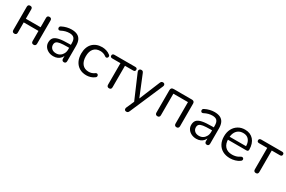

<svg xmlns="http://www.w3.org/2000/svg" viewBox="116 -1647 4449 2985"><g transform="rotate(30 2340.0 -154.0)"><path d="M120.7 6.9Q101.3 6.9 90.7 -4Q80 -14.9 80 -34.8V-452Q80 -472.9 90.7 -483.1Q101.3 -493.3 120.7 -493.3Q140.1 -493.3 150.6 -483.1Q161 -472.9 161 -452V-283.6H425.8V-452Q425.8 -472.9 436.2 -483.1Q446.7 -493.3 466 -493.3Q485.4 -493.3 496.1 -483.1Q506.8 -472.9 506.8 -452V-34.8Q506.8 -14.9 496.1 -4Q485.4 6.9 466 6.9Q446.7 6.9 436.2 -4Q425.8 -14.9 425.8 -34.8V-217.9H161V-34.8Q161 -14.9 151.1 -4Q141.1 6.9 120.7 6.9Z M820.5 8.9Q770.7 8.9 731.1 -10.8Q691.4 -30.5 668.7 -64.1Q646 -97.8 646 -139.7Q646 -193.7 673.2 -224.7Q700.4 -255.6 764.2 -268.8Q828 -282 937.7 -282H983V-228.6H939.3Q857.6 -228.6 811.4 -221.3Q765.1 -214 746.4 -195.7Q727.7 -177.5 727.7 -144.6Q727.7 -103.7 756.3 -77.6Q784.9 -51.6 834.3 -51.6Q874.2 -51.6 904.5 -70.8Q934.8 -90 952.4 -123.1Q970.1 -156.2 970.1 -198.7V-313.1Q970.1 -374.8 944.9 -402.6Q919.7 -430.4 862.4 -430.4Q827.6 -430.4 792.5 -421.3Q757.4 -412.2 718.8 -392Q705.1 -385.1 694.8 -387.6Q684.6 -390 678.7 -398.2Q672.8 -406.5 672 -417Q671.2 -427.5 676.3 -437.5Q681.4 -447.5 694 -452.9Q737.4 -475 780.7 -485.2Q824 -495.3 863.2 -495.3Q926.2 -495.3 967.1 -474.9Q1008.1 -454.5 1028.2 -412.9Q1048.3 -371.3 1048.3 -306.1V-34.8Q1048.3 -14.9 1038.6 -4Q1028.9 6.9 1010.4 6.9Q991.9 6.9 981.7 -4Q971.5 -14.9 971.5 -34.8V-113H981.1Q972.5 -75.4 950.2 -48Q927.8 -20.7 895 -5.9Q862.1 8.9 820.5 8.9Z M1412.9 8.9Q1340.1 8.9 1287.1 -22.8Q1234.1 -54.6 1205.4 -112.1Q1176.8 -169.5 1176.8 -246.5Q1176.8 -304.4 1193 -350.4Q1209.2 -396.3 1239.8 -428.6Q1270.4 -460.8 1314.2 -478.1Q1358 -495.3 1412.9 -495.3Q1448.5 -495.3 1487.5 -483.9Q1526.6 -472.5 1559 -446.2Q1569.2 -438.9 1571.8 -429.1Q1574.4 -419.3 1571.6 -409.6Q1568.9 -399.9 1561.8 -393.4Q1554.7 -386.8 1544.4 -385.9Q1534.1 -385 1522.4 -393Q1496.7 -412.9 1469.7 -420.9Q1442.7 -429 1417.5 -429Q1379.2 -429 1350 -416.7Q1320.7 -404.3 1300.6 -381.1Q1280.4 -357.9 1270.1 -323.9Q1259.8 -289.8 1259.8 -245.5Q1259.8 -157.7 1300.8 -107.5Q1341.9 -57.3 1417.5 -57.3Q1442.7 -57.3 1469.5 -65.2Q1496.2 -73 1522.4 -92.9Q1534.1 -100.9 1544.2 -99.7Q1554.2 -98.6 1561.1 -92Q1568 -85.5 1570.2 -75.8Q1572.5 -66.1 1569.7 -56.3Q1566.8 -46.5 1557.1 -39.7Q1525.2 -13.8 1486.8 -2.4Q1448.5 8.9 1412.9 8.9Z M1821.2 6.9Q1801.8 6.9 1791.1 -4Q1780.4 -14.9 1780.4 -34.8V-420.7H1633.5Q1596.5 -420.7 1596.5 -453.8Q1596.5 -468.8 1606.5 -477.6Q1616.5 -486.3 1633.5 -486.3H2008.3Q2045.4 -486.3 2045.4 -453.8Q2045.4 -437.7 2035.9 -429.2Q2026.4 -420.7 2008.3 -420.7H1861.4V-34.8Q1861.4 -14.9 1851.5 -4Q1841.6 6.9 1821.2 6.9Z M2234.1 186.9Q2219 186.9 2209.8 178.9Q2200.5 170.8 2199.4 157.7Q2198.2 144.5 2204 130.4L2272.5 -24.9V10.2L2081 -435.7Q2074.7 -451.4 2076.6 -464.3Q2078.5 -477.2 2088.7 -485.2Q2098.9 -493.3 2116.9 -493.3Q2132.5 -493.3 2141.5 -486Q2150.4 -478.7 2157.7 -460.8L2321.9 -59.1H2295L2461.1 -461.3Q2468.4 -479.2 2477.9 -486.2Q2487.3 -493.3 2504.3 -493.3Q2520 -493.3 2528.5 -485.2Q2537 -477.2 2538.6 -464.5Q2540.3 -451.8 2533.5 -436.7L2278.3 154.8Q2270.1 173.3 2260.4 180.1Q2250.7 186.9 2234.1 186.9Z M2689.7 6.9Q2670.3 6.9 2659.7 -4Q2649 -14.9 2649 -34.8V-440.2Q2649 -462.5 2660.9 -474.4Q2672.8 -486.3 2695.2 -486.3H3026.6Q3049 -486.3 3060.9 -474.4Q3072.8 -462.5 3072.8 -440.2V-34.8Q3072.8 -14.9 3062.1 -4Q3051.4 6.9 3032 6.9Q3012.7 6.9 3002.2 -4Q2991.8 -14.9 2991.8 -34.8V-421.2H2730V-34.8Q2730 -14.9 2720.1 -4Q2710.1 6.9 2689.7 6.9Z M3386.5 8.9Q3336.7 8.9 3297.1 -10.8Q3257.4 -30.5 3234.7 -64.1Q3212 -97.8 3212 -139.7Q3212 -193.7 3239.2 -224.7Q3266.4 -255.6 3330.2 -268.8Q3394 -282 3503.7 -282H3549V-228.6H3505.3Q3423.6 -228.6 3377.4 -221.3Q3331.1 -214 3312.4 -195.7Q3293.7 -177.5 3293.7 -144.6Q3293.7 -103.7 3322.3 -77.6Q3350.9 -51.6 3400.3 -51.6Q3440.2 -51.6 3470.5 -70.8Q3500.8 -90 3518.4 -123.1Q3536.1 -156.2 3536.1 -198.7V-313.1Q3536.1 -374.8 3510.9 -402.6Q3485.7 -430.4 3428.4 -430.4Q3393.6 -430.4 3358.5 -421.3Q3323.4 -412.2 3284.8 -392Q3271.1 -385.1 3260.8 -387.6Q3250.6 -390 3244.7 -398.2Q3238.8 -406.5 3238 -417Q3237.2 -427.5 3242.3 -437.5Q3247.4 -447.5 3260 -452.9Q3303.4 -475 3346.7 -485.2Q3390 -495.3 3429.2 -495.3Q3492.2 -495.3 3533.1 -474.9Q3574.1 -454.5 3594.2 -412.9Q3614.3 -371.3 3614.3 -306.1V-34.8Q3614.3 -14.9 3604.6 -4Q3594.9 6.9 3576.4 6.9Q3557.9 6.9 3547.7 -4Q3537.5 -14.9 3537.5 -34.8V-113H3547.1Q3538.5 -75.4 3516.2 -48Q3493.8 -20.7 3461 -5.9Q3428.1 8.9 3386.5 8.9Z M3992.3 8.9Q3915.1 8.9 3859.3 -21.5Q3803.6 -52 3773.2 -108.2Q3742.8 -164.4 3742.8 -241.9Q3742.8 -317.9 3772.7 -374.6Q3802.7 -431.3 3855.5 -463.3Q3908.3 -495.3 3976.7 -495.3Q4026 -495.3 4064.9 -478.8Q4103.7 -462.3 4131.1 -431.4Q4158.5 -400.5 4172.9 -356.3Q4187.4 -312.1 4187.4 -256.7Q4187.4 -241.4 4178.6 -233.5Q4169.8 -225.5 4153.2 -225.5H3804.6V-279H4134.4L4117.8 -265.6Q4117.8 -319.5 4102 -357.2Q4086.1 -394.8 4055.3 -415Q4024.5 -435.2 3978.5 -435.2Q3928 -435.2 3892.7 -411.5Q3857.4 -387.7 3839.2 -346.1Q3821.1 -304.5 3821.1 -249.7V-243.8Q3821.1 -152.2 3865.4 -104.3Q3909.7 -56.4 3992.2 -56.4Q4025.6 -56.4 4059.4 -65Q4093.2 -73.6 4124.9 -95.4Q4138.5 -104.3 4150 -103.8Q4161.4 -103.4 4168.8 -96.8Q4176.2 -90.3 4178.5 -80.5Q4180.7 -70.8 4176.1 -60.1Q4171.6 -49.3 4158.9 -41Q4126 -16.8 4080.8 -3.9Q4035.5 8.9 3992.3 8.9Z M4456.2 6.9Q4436.8 6.9 4426.1 -4Q4415.4 -14.9 4415.4 -34.8V-420.7H4268.5Q4231.5 -420.7 4231.5 -453.8Q4231.5 -468.8 4241.5 -477.6Q4251.5 -486.3 4268.5 -486.3H4643.3Q4680.4 -486.3 4680.4 -453.8Q4680.4 -437.7 4670.9 -429.2Q4661.4 -420.7 4643.3 -420.7H4496.4V-34.8Q4496.4 -14.9 4486.5 -4Q4476.6 6.9 4456.2 6.9Z"/></g></svg>

Font: Nunito ExtraLight
Style: Regular
Weight: 200
Designer: Vernon Adams
Foundry: Vernon Adams
Version: Version 3.602